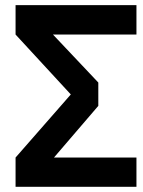

<svg xmlns="http://www.w3.org/2000/svg" viewBox="-20 -720 551 740"><path d="M358.9 -312 188 -112.8H505.9V0H40V-112.8L252.9 -356L40 -586.9V-700.2H505.9V-586.9H184.1L358.9 -401.9Z"/></svg>

Font: Cakra Normal
Style: Regular
Weight: 400
Designer: Lucia Kollert, Vojtech Kollert
Foundry: OoM Type
Version: Version 1.000;Glyphs 3.1.1 (3148)